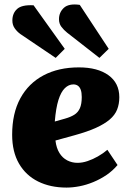

<svg xmlns="http://www.w3.org/2000/svg" viewBox="-20 -835 592 869"><path d="M337 -530Q422 -530 471 -494.5Q520 -459 520 -395Q520 -364 510 -339Q500 -314 476.5 -294Q453 -274 414.5 -256.5Q376 -239 318 -223L231 -199Q235 -165 249 -142.5Q263 -120 284.5 -109Q306 -98 331 -98Q353 -98 376.5 -106Q400 -114 423 -127Q446 -140 466 -157L512 -88Q490 -62 462 -43Q434 -24 402.5 -11Q371 2 340 8Q309 14 281 14Q208 14 152.5 -13.5Q97 -41 66 -94.5Q35 -148 35 -225Q35 -322 72 -390Q109 -458 177 -494Q245 -530 337 -530ZM350 -396Q350 -416 345.5 -428.5Q341 -441 332.5 -447Q324 -453 312 -453Q291 -453 273.5 -436Q256 -419 244.5 -382.5Q233 -346 228 -285L274 -298Q299 -305 316 -315.5Q333 -326 341.5 -345Q350 -364 350 -396ZM284 -687Q269 -699 258 -713.5Q247 -728 247 -748Q247 -779 269 -799.5Q291 -820 341 -813L472 -614L430 -573ZM72 -681Q57 -692 46.5 -707Q36 -722 36 -742Q36 -775 57.5 -794.5Q79 -814 132 -811L273 -614L232 -573Z"/></svg>

Font: Literata 18pt ExtraBold
Style: Italic
Weight: 800
Italic angle: -2°
Designer: Latin by Veronika Burian and Jose Scaglione. Greek by Irene Vlachou. Cyrillic by Vera Evstafieva
Foundry: TypeTogether
Version: Version 3.103;gftools[0.9.29]